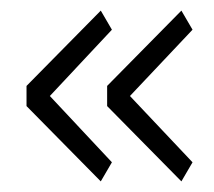

<svg xmlns="http://www.w3.org/2000/svg" viewBox="-20 -426 403 362"><path d="M182 -226 322 -84 343 -120 225 -245 343 -370 322 -406 182 -264ZM30 -226 170 -84 191 -120 74 -245 191 -370 170 -406 30 -264Z"/></svg>

Font: Catamaran Thin ExtraLight
Style: Regular
Weight: 250
Version: Version 2.000